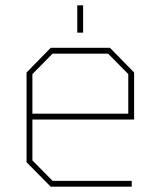

<svg xmlns="http://www.w3.org/2000/svg" viewBox="-20 -703 605 723"><path d="M271 -580V-683H293V-580ZM171 0 80 -92V-430L171 -523H394L485 -430V-253H102V-99L178 -22H476V0ZM102 -275H463V-424L387 -501H178L102 -424Z"/></svg>

Font: Tomorrow Thin
Style: Regular
Weight: 250
Designer: Tony de Marco, Monica Rizzolli
Foundry: Just in Type
Version: Version 2.002